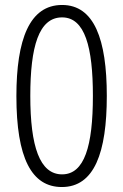

<svg xmlns="http://www.w3.org/2000/svg" viewBox="-20 -744 497 773"><path d="M410 -358C410 -586 359 -724 230 -724C99 -724 46 -586 46 -357C46 -108 107 9 229 9C360 9 410 -130 410 -358ZM102 -358C102 -556 136 -674 230 -674C322 -674 354 -554 354 -358C354 -156 320 -42 230 -42C140 -42 102 -154 102 -358Z"/></svg>

Font: Noto Sans Arabic UI Cn Lt
Style: Regular
Weight: 300
Width: 3
Designer: Monotype Design Team, Nadine Chahine and Nizar Qandah
Foundry: Monotype Imaging Inc.
Version: Version 2.010